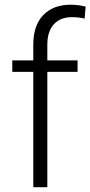

<svg xmlns="http://www.w3.org/2000/svg" viewBox="-20 -780 377 800"><path d="M177.2 0H118.7V-480.5H31.2V-528.3H118.7V-593.8Q118.7 -674.3 160.4 -717.3Q202.1 -760.3 274.4 -760.3Q307.1 -760.3 336.9 -752.4L332.5 -702.6Q308.6 -708.5 279.3 -708.5Q231.4 -708.5 204.3 -678.7Q177.2 -648.9 177.2 -593.8V-528.3H303.2V-480.5H177.2Z"/></svg>

Font: Vazirmatn RD FD ExtraLight
Style: Regular
Weight: 200
Designer: Saber Rastikerdar
Foundry: Saber Rastikerdar
Version: Version 33.003